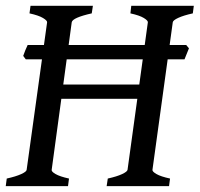

<svg xmlns="http://www.w3.org/2000/svg" viewBox="-23 -635 682 655"><path d="M638.2 -615.2 634.8 -589.4Q603.5 -582.5 585.4 -574.2Q567.4 -565.9 566.4 -559.1L497.1 -55.7Q496.1 -49.8 510.7 -41.3Q525.4 -32.7 557.1 -25.9L553.7 0H340.8L344.7 -25.9Q375.5 -32.7 393.3 -41Q411.1 -49.3 412.1 -55.7L481.4 -559.1Q481.9 -564.9 467.5 -573.7Q453.1 -582.5 421.9 -589.4L424.8 -615.2ZM460.4 -346.7 454.1 -297.9H172.4L179.7 -346.7ZM293.9 -615.2 290 -589.4Q224.6 -574.7 221.7 -559.1L153.3 -55.7Q151.9 -49.8 166.5 -41.3Q181.2 -32.7 212.4 -25.9L209 0H-3.4L0 -25.9Q30.8 -32.7 49.1 -41Q67.4 -49.3 67.9 -55.7L137.7 -559.1Q138.2 -564.9 123.5 -573.7Q108.9 -582.5 77.6 -589.4L81.1 -615.2ZM621.6 -470.2 606.4 -432.6H64.9L56.2 -444.3Q58.6 -451.7 63 -462.6Q67.4 -473.6 71.3 -481.4H612.3Z"/></svg>

Font: Gentium Book Plus
Style: Italic
Weight: 400
Italic angle: -8°
Designer: Victor Gaultney, Annie Olsen, Iska Routamaa, Becca Hirsbrunner
Foundry: SIL International
Version: Version 6.101